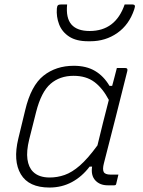

<svg xmlns="http://www.w3.org/2000/svg" viewBox="-20 -831 640 861"><path d="M311 -536Q367 -536 406 -513Q445 -490 471 -446H483Q488 -463 492.5 -481.5Q497 -500 504 -526H542Q554 -526 551 -513Q526 -411 499 -306Q472 -201 446 -99Q439 -72 445 -60Q451 -48 476 -48H511Q509 -39 506 -27Q503 -15 501 -6Q500 0 492 0H463Q428 0 407.5 -22Q387 -44 393 -84H382Q348 -39 302.5 -14.5Q257 10 202 10Q109 10 73.5 -49.5Q38 -109 62 -209L93 -337Q119 -447 175 -491.5Q231 -536 311 -536ZM128 -61Q154 -35 203 -35Q237 -35 270 -46.5Q303 -58 338.5 -89Q374 -120 417 -179Q429 -230 442 -281Q455 -332 468 -383Q440 -436 403 -463.5Q366 -491 310 -491Q248 -491 206.5 -455Q165 -419 142 -329L111 -206Q98 -153 103 -117Q108 -81 128 -61ZM382 -692Q498 -692 539 -811H574Q581 -811 584 -807Q587 -803 582 -789Q559 -720 506 -683Q453 -646 385 -646H375Q322 -646 290 -667Q258 -688 245 -722Q232 -756 235 -793Q236 -804 240 -807.5Q244 -811 254 -811H281Q275 -750 300.5 -721Q326 -692 382 -692Z"/></svg>

Font: Recursive Mn Lnr St Lt
Style: Italic
Weight: 300
Italic angle: -15°
Monospace: yes
Version: Version 1.079;hotconv 1.0.112;makeotfexe 2.5.65598; ttfautoh